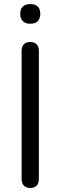

<svg xmlns="http://www.w3.org/2000/svg" viewBox="-20 -919 298 946"><path d="M129 7Q108.5 7 97.5 -4.8Q86.5 -16.5 86.5 -37V-668Q86.5 -689.5 97.5 -700.8Q108.5 -712 129 -712Q149.5 -712 160.5 -700.8Q171.5 -689.5 171.5 -668V-37Q171.5 -16.5 161 -4.8Q150.5 7 129 7ZM129 -802Q105.5 -802 92.5 -815Q79.5 -828 79.5 -851Q79.5 -874.5 92.5 -886.8Q105.5 -899 129 -899Q153.5 -899 166 -886.8Q178.5 -874.5 178.5 -851Q178.5 -828 166 -815Q153.5 -802 129 -802Z"/></svg>

Font: Nunito ExtraLight
Style: Regular
Weight: 200
Designer: Vernon Adams
Foundry: Vernon Adams
Version: Version 3.602;April 4, 2023;FontCreator 14.0.0.2856 64-bit